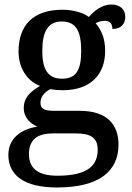

<svg xmlns="http://www.w3.org/2000/svg" viewBox="-20 -590 584 849"><path d="M232 239C418 239 504 167 504 50C504 -38 455 -100 332 -100H218C170 -100 159 -113 159 -136C159 -164 179 -184 203 -196C216 -193 241 -191 257 -191C384 -191 445 -264 445 -365C445 -422 427 -459 403 -487C415 -494 427 -498 444 -498C469 -498 477 -481 477 -462C518 -462 534 -487 534 -516C534 -545 514 -570 473 -570C428 -570 394 -539 373 -515C351 -532 306 -547 257 -547C125 -547 62 -477 62 -362C62 -291 98 -233 157 -210C109 -182 85 -154 85 -113C85 -69 115 -43 145 -30C75 -19 17 20 17 95C17 186 88 239 232 239ZM254 -242C192 -242 167 -283 167 -364C167 -449 191 -495 253 -495C317 -495 339 -451 339 -365C339 -282 318 -242 254 -242ZM234 187C139 187 108 147 108 91C108 16 161 0 213 0H316C378 0 412 17 412 72C412 140 370 187 234 187Z"/></svg>

Font: Noto Serif Devanagari Medium
Style: Regular
Weight: 500
Designer: Universal Thirst, Indian Type Foundry and the Monotype Design Team
Foundry: Monotype Imaging Inc.
Version: Version 2.004